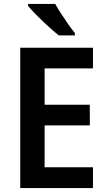

<svg xmlns="http://www.w3.org/2000/svg" viewBox="-20 -957 547 977"><path d="M453 0H83V-714H453V-609H207V-424H437V-319H207V-106H453ZM261 -937Q273 -915 291 -887.5Q309 -860 327.5 -833.5Q346 -807 361 -789V-777H279Q257 -794 226 -822.5Q195 -851 166.5 -879.5Q138 -908 123 -927V-937Z"/></svg>

Font: Noto Sans SemiCondensed SemiBold
Style: Regular
Weight: 600
Width: 4
Designer: Monotype Design Team
Foundry: Monotype Imaging Inc.
Version: Version 2.013; ttfautohint (v1.8.4.7-5d5b)